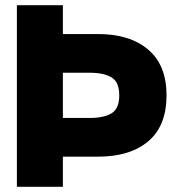

<svg xmlns="http://www.w3.org/2000/svg" viewBox="-20 -719 676 739"><path d="M45 -699H222V-588H357Q480 -588 550.5 -528Q621 -468 621 -352Q621 -235 551 -175.5Q481 -116 357 -116H222V0H45ZM325 -265Q380 -265 409.5 -283Q439 -301 439 -352Q439 -403 409.5 -421Q380 -439 325 -439H222V-265Z"/></svg>

Font: Prompt
Style: Bold
Weight: 700
Designer: Katatrad Team
Foundry: CadsonDemak
Version: Version 1.000